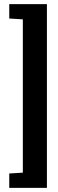

<svg xmlns="http://www.w3.org/2000/svg" viewBox="-20 -763 282 933"><path d="M25 150V80L91 76V-669L25 -673V-743H208V150Z"/></svg>

Font: Saira UltraCondensed ExtraBold
Style: Regular
Weight: 800
Width: 1
Designer: Hector Gatti with collaboration of the Omnibus-Type team
Foundry: Omnibus-Type
Version: Version 1.101